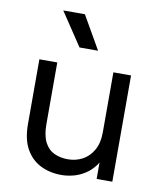

<svg xmlns="http://www.w3.org/2000/svg" viewBox="-82 -780 722 856"><g transform="rotate(10 279.0 -352.0)"><path d="M254 10Q201 10 159 -11Q117 -32 92.5 -75.5Q68 -119 68 -188V-481H149V-202Q149 -151 164.5 -120.5Q180 -90 207.5 -77Q235 -64 270 -64Q306 -64 336 -80Q366 -96 384.5 -128.5Q403 -161 403 -209V-481H483V0H412V-130H435Q424 -89 404 -62Q384 -35 358 -19Q332 -3 305 3.5Q278 10 254 10ZM235 -564 135 -714H233L319 -564Z"/></g></svg>

Font: SUSE
Style: Regular
Weight: 400
Designer: Rene Bieder
Foundry: SUSE
Version: Version 1.000